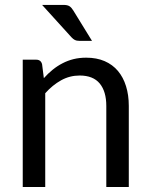

<svg xmlns="http://www.w3.org/2000/svg" viewBox="-20 -744 598 764"><path d="M154.5 -433Q171 -451.5 189.5 -466.5Q208 -481.5 228.8 -492.2Q249.5 -503 272.8 -508.8Q296 -514.5 323 -514.5Q364.5 -514.5 396.2 -500.8Q428 -487 449.2 -461.8Q470.5 -436.5 481.5 -401Q492.5 -365.5 492.5 -322.5V0H403V-322.5Q403 -380 376.8 -411.8Q350.5 -443.5 297 -443.5Q257.5 -443.5 223.2 -424.5Q189 -405.5 160 -373V0H70.5V-506.5H124Q143 -506.5 147.5 -488ZM232 -724.5Q248.5 -724.5 256.5 -719.2Q264.5 -714 271.5 -702.5L346 -581.5H295Q284.5 -581.5 278 -584.8Q271.5 -588 264.5 -595.5L147.5 -724.5Z"/></svg>

Font: Lato 2
Style: Regular
Weight: 400
Designer: Lukasz Dziedzic with Adam Twardoch and Botio Nikoltchev
Foundry: tyPoland Lukasz Dziedzic
Version: Version 2.015; 2015-08-06; http://www.latofonts.com/